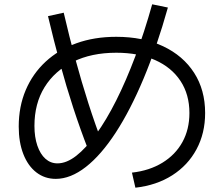

<svg xmlns="http://www.w3.org/2000/svg" viewBox="-20 -830 1040 892"><path d="M593 -28Q674 -37 734.5 -74Q795 -111 827.5 -170Q860 -229 860 -305Q860 -391 818.5 -454Q777 -517 700.5 -551Q624 -585 520 -585Q405 -585 319.5 -543Q234 -501 187 -425Q140 -349 140 -245Q140 -193 153.5 -153.5Q167 -114 191 -92.5Q215 -71 247 -71Q289 -71 334 -106Q379 -141 426.5 -206.5Q474 -272 520 -363.5Q566 -455 608.5 -568Q651 -681 687 -810L760 -795Q709 -613 647.5 -466Q586 -319 518 -214.5Q450 -110 379 -54.5Q308 1 239 1Q188 1 149 -29Q110 -59 88.5 -114Q67 -169 67 -242Q67 -335 99.5 -411.5Q132 -488 192 -543.5Q252 -599 335 -629Q418 -659 520 -659Q645 -659 738 -615Q831 -571 882 -491.5Q933 -412 933 -305Q933 -211 893 -136.5Q853 -62 780 -15.5Q707 31 609 42ZM390 -134Q353 -229 320.5 -328.5Q288 -428 259 -534.5Q230 -641 203 -755L276 -771Q302 -659 330.5 -554Q359 -449 390.5 -350.5Q422 -252 458 -158Z"/></svg>

Font: M PLUS 2 Thin
Style: Regular
Weight: 400
Version: Version 1.001